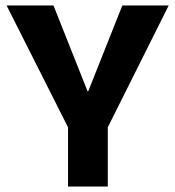

<svg xmlns="http://www.w3.org/2000/svg" viewBox="-20 -680 639 700"><path d="M228 0V-216L4 -660H175L299 -348H302L426 -660H595L373 -216V0Z"/></svg>

Font: Bricolage Grotesque 72pt
Style: Bold
Weight: 700
Designer: Mathieu Triay
Foundry: Atelier Triay
Version: Version 1.001;gftools[0.9.33.dev8+g029e19f]